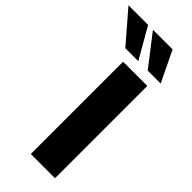

<svg xmlns="http://www.w3.org/2000/svg" viewBox="-426 -989 1037 1037"><g transform="rotate(45 92.5 -470.5)"><path d="M65 0V-705H250V0ZM193 -765 57 -941H207L292 -765ZM22 -765 -130 -941H20L121 -765Z"/></g></svg>

Font: Mulish Black
Style: Regular
Weight: 900
Designer: Vernon Adams
Foundry: Vernon Adams
Version: Version 3.603; ttfautohint (v1.8.3)